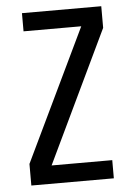

<svg xmlns="http://www.w3.org/2000/svg" viewBox="-51 -739 539 779"><g transform="rotate(-5 218.0 -350.0)"><path d="M134 -74H381V0H45V-88L303 -626H68V-700H391V-612Z"/></g></svg>

Font: Share
Style: Regular
Weight: 400
Designer: Ralph du Carrois
Version: Version 1.001